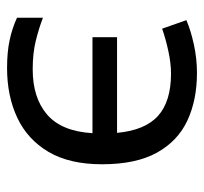

<svg xmlns="http://www.w3.org/2000/svg" viewBox="-37 -536 583 549"><g transform="rotate(90 254.5 -261.5)"><path d="M174.8 9.8Q128.4 9.8 94.5 2.4Q60.5 -4.9 30.8 -18.6V-92.8Q61 -81.1 96.7 -72.3Q132.3 -63.5 178.2 -63.5Q259.8 -63.5 307.6 -104.7Q355.5 -146 360.8 -234.4H86.4V-304.7H359.9Q352.5 -384.8 311.3 -421.9Q270 -459 190.4 -459Q160.6 -459 125.2 -451.2Q89.8 -443.4 62 -433.6L37.6 -502.9Q66.9 -515.6 107.4 -524.4Q147.9 -533.2 188.5 -533.2Q265.6 -533.2 324.5 -505.9Q383.3 -478.5 416.5 -418.7Q449.7 -358.9 449.7 -261.7Q449.7 -168.5 414.1 -108.4Q378.4 -48.3 316.4 -19.3Q254.4 9.8 174.8 9.8Z"/></g></svg>

Font: Lunasima
Style: Regular
Weight: 400
Designer: The DocRepair Project, Monotype Design Team
Foundry: Google
Version: Version 2.009